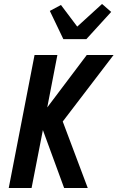

<svg xmlns="http://www.w3.org/2000/svg" viewBox="-20 -947 592 967"><path d="M303 0 196 -292 139 0H24L154 -670H269L218 -406L417 -670H552L296 -335L422 0ZM299 -750 231 -892 287 -922 369 -813 494 -927 540 -887 415 -750Z"/></svg>

Font: Lode Term
Style: Bold Italic
Weight: 700
Italic angle: -11°
Monospace: yes
Designer: Belleve Invis
Foundry: Belleve Invis
Version: Version 29.2.0